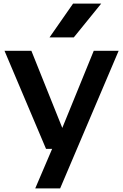

<svg xmlns="http://www.w3.org/2000/svg" viewBox="-20 -828 685 1068"><path d="M501.5 -545.5H640L314.5 220H176L270 0H236L5 -545.5H154.5L326.5 -116.5ZM255.5 -620 386.5 -808H543L390.5 -620Z"/></svg>

Font: Encode Sans Expanded SemiBold
Style: Regular
Weight: 600
Width: 7
Designer: Multiple Designers
Foundry: Impallari Type
Version: Version 2.000